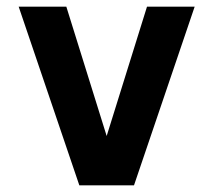

<svg xmlns="http://www.w3.org/2000/svg" viewBox="-20 -556 640 576"><path d="M218 0 36 -536H179L300 -148L421 -536H564L382 0Z"/></svg>

Font: Geist Mono
Style: Bold
Weight: 700
Monospace: yes
Designer: Basement.studio, Andrés Briganti, Mateo Zaragoza
Foundry: Basement.studio, Vercel, Andrés Briganti, Guido Ferreyra, Mateo Zaragoza
Version: Version 1.500; ttfautohint (v1.8.4.7-5d5b)